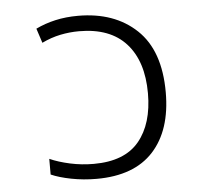

<svg xmlns="http://www.w3.org/2000/svg" viewBox="-45 -589 689 646"><g transform="rotate(-5 300.0 -266.0)"><path d="M256 10Q212 10 171 2Q130 -6 103 -18V-71Q132 -58 171 -49.5Q210 -41 251 -41Q355 -41 404 -100Q453 -159 453 -262Q453 -370 399 -430Q345 -490 240 -490Q208 -490 176.5 -483.5Q145 -477 114 -462L98 -511Q129 -526 164.5 -534Q200 -542 241 -542Q364 -542 438.5 -471.5Q513 -401 513 -260Q513 -132 448 -61Q383 10 256 10Z"/></g></svg>

Font: Noto Sans Mono Light
Style: Regular
Weight: 300
Designer: Monotype Design Team
Foundry: Monotype Imaging Inc.
Version: Version 2.014; ttfautohint (v1.8.4.7-5d5b)